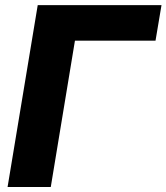

<svg xmlns="http://www.w3.org/2000/svg" viewBox="-20 -748 666 768"><path d="M626 -727.5 602.1 -585.4H279.8L183.1 0H10.3L130.9 -727.5Z"/></svg>

Font: Inter 17pt ExtraBold
Style: Italic
Weight: 800
Italic angle: -9.3988°
Version: Version 4.001;git-66647c0bb